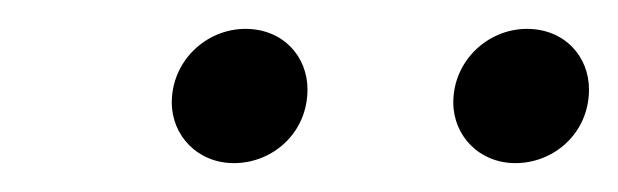

<svg xmlns="http://www.w3.org/2000/svg" viewBox="-20 -737 428 133"><path d="M142 -624C169 -624 193 -645 193 -675C193 -698 176 -717 150 -717C123 -717 99 -695 99 -666C99 -643 117 -624 142 -624ZM337 -624C364 -624 388 -645 388 -675C388 -698 371 -717 345 -717C318 -717 294 -695 294 -666C294 -643 312 -624 337 -624Z"/></svg>

Font: Fixel Display
Style: Italic
Weight: 400
Italic angle: -10°
Designer: AlfaBravo + MacPaw
Foundry: Kyrylo Tkachov, Marchela Mozhyna, Serhii Makarenko, Maria Weinstein, Zakhar Kryvoshyya
Version: Version 1.210;Glyphs 3.2 (3217)